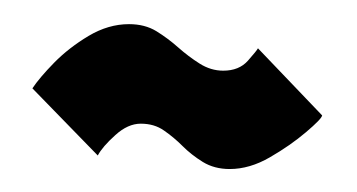

<svg xmlns="http://www.w3.org/2000/svg" viewBox="-20 -428 303 163"><path d="M175 -284.5Q192 -284.5 209.2 -294.5Q226.5 -304.5 239.8 -315.8Q253 -327 253.5 -330L199 -387Q198 -385 190.5 -376.5Q183 -368 169.5 -368Q159 -368 149.5 -374Q140 -380 131.2 -387.8Q122.5 -395.5 112.8 -401.5Q103 -407.5 89.5 -407.5Q72 -407.5 55.2 -397.5Q38.5 -387.5 26 -374.8Q13.5 -362 7.5 -353L63 -296Q67 -303.5 77.8 -313.2Q88.5 -323 99.5 -323Q111 -323 119.2 -317.2Q127.5 -311.5 135 -304Q142.5 -296.5 152.2 -290.5Q162 -284.5 175 -284.5Z"/></svg>

Font: Anybody UltraCondensed
Style: Bold
Weight: 700
Width: 1
Version: Version 1.113;gftools[0.9.25]